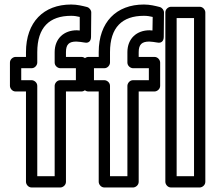

<svg xmlns="http://www.w3.org/2000/svg" viewBox="-20 -805 981 850"><path d="M320 -671C264 -671 222 -635 222 -574V-528C222 -513 236 -503 247 -503H316V-450H247C232 -450 222 -436 222 -425V-25H145V-425C145 -440 131 -450 120 -450H74V-503H120C135 -503 145 -517 145 -528V-574C145 -684 199 -735 295 -735C309 -735 321 -733 333 -730V-670C327 -670 325 -671 320 -671ZM318 -621C330 -620 344 -619 352 -617C381 -610 383 -635 383 -641L384 -750C384 -760 376 -771 365 -774C345 -779 322 -785 295 -785C173 -785 95 -707 95 -574V-553H49C38 -553 24 -543 24 -528V-425C24 -414 34 -400 49 -400H95V0C95 11 105 25 120 25H247C258 25 272 15 272 0V-400H341C352 -400 366 -410 366 -425V-528C366 -539 356 -553 341 -553H272V-574C272 -609 286 -621 318 -621ZM642 -671C586 -671 544 -635 544 -574V-528C544 -513 558 -503 569 -503H639V-450H569C554 -450 544 -436 544 -425V-25H467V-425C467 -440 453 -450 442 -450H396V-503H442C457 -503 467 -517 467 -528V-574C467 -684 521 -735 617 -735C631 -735 644 -733 656 -730L655 -670C649 -670 647 -671 642 -671ZM641 -621C653 -620 666 -619 674 -617C703 -610 705 -635 705 -641L706 -750C706 -760 698 -771 687 -774C667 -779 644 -785 617 -785C495 -785 417 -707 417 -574V-553H371C360 -553 346 -543 346 -528V-425C346 -414 356 -400 371 -400H417V0C417 11 427 25 442 25H569C580 25 594 15 594 0V-400H664C675 -400 689 -410 689 -425V-528C689 -539 679 -553 664 -553H594V-574C594 -609 609 -621 641 -621ZM839 -25H762V-725H839ZM864 25C875 25 889 15 889 0V-750C889 -761 879 -775 864 -775H737C726 -775 712 -765 712 -750V0C712 11 722 25 737 25Z"/></svg>

Font: Asimov
Style: NarOu
Weight: 500
Designer: Google
Version: Version 2.000980; 2014